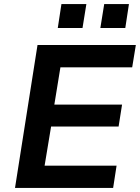

<svg xmlns="http://www.w3.org/2000/svg" viewBox="-20 -927 690 947"><path d="M54 0 165 -705H650L632 -595H278L248 -411H582L565 -303H232L200 -110H555L538 0ZM475 -789 494 -907H616L598 -789ZM265 -789 283 -907H406L387 -789Z"/></svg>

Font: Nunito Sans 8pt
Style: Bold Italic
Weight: 700
Italic angle: -9°
Version: Version 3.101;gftools[0.9.27]